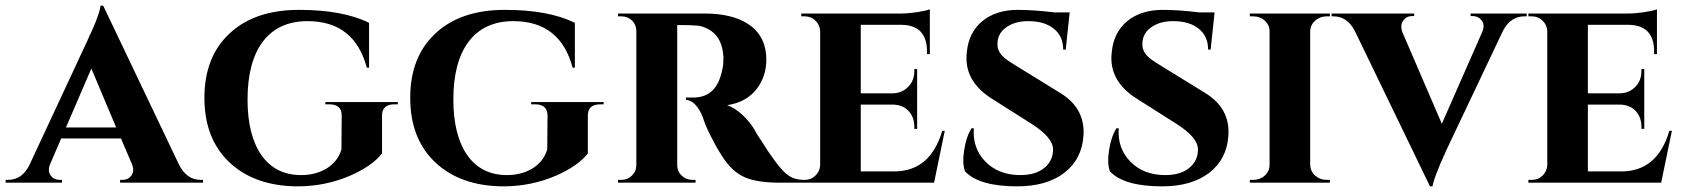

<svg xmlns="http://www.w3.org/2000/svg" viewBox="-47 -648 5970 681"><path d="M587 -66Q614 -10 665 -10H673V0H379V-10H387Q407 -10 418 -24Q431 -41 421 -66L382 -157H170L130 -64Q121 -40 134 -24Q145 -10 165 -10H173V0H-27V-10H-19Q31 -10 57 -62L264 -506Q264 -508 268 -515L270 -521L274 -528Q282 -547 289 -562Q308 -610 310 -628H319ZM365 -196 277 -405 187 -196Z M1308 -104Q1273 -59 1195 -25Q1107 13 1008 13Q857 12 768 -71Q678 -155 678 -301Q678 -447 768 -530Q857 -613 1014 -613Q1169 -613 1262 -567V-408H1254Q1210 -573 1044 -573Q940 -573 885 -500Q831 -428 831 -295Q831 -169 880 -98Q930 -27 1021 -27Q1071 -27 1109 -49Q1151 -74 1164 -118L1165 -238Q1165 -278 1121 -278H1107V-286H1364V-278H1352Q1308 -278 1308 -238Z M2038 -104Q2003 -59 1925 -25Q1837 13 1738 13Q1587 12 1498 -71Q1408 -155 1408 -301Q1408 -447 1498 -530Q1587 -613 1744 -613Q1899 -613 1992 -567V-408H1984Q1940 -573 1774 -573Q1670 -573 1615 -500Q1561 -428 1561 -295Q1561 -169 1610 -98Q1660 -27 1751 -27Q1801 -27 1839 -49Q1881 -74 1894 -118L1895 -238Q1895 -278 1851 -278H1837V-286H2094V-278H2082Q2038 -278 2038 -238Z M2452 -600Q2547 -600 2603 -565Q2671 -523 2671 -436Q2671 -378 2638 -334Q2601 -285 2532 -275Q2559 -266 2588 -239Q2612 -216 2628 -190Q2632 -182 2638 -172Q2646 -159 2655 -146Q2678 -109 2701 -78Q2730 -38 2752 -24Q2773 -10 2804 -10V0H2720Q2637 0 2593 -20Q2548 -40 2513 -96Q2493 -127 2474 -165Q2452 -209 2446 -232Q2422 -291 2386 -294V-302H2411Q2449 -302 2473 -321Q2504 -345 2515 -402Q2517 -410 2518 -419Q2519 -431 2519 -444Q2516 -509 2477 -537Q2462 -548 2443 -554Q2429 -558 2412 -558Q2397 -559 2378 -559H2355V-63Q2355 -39 2372 -24Q2388 -10 2409 -10H2420V0H2145V-10H2157Q2179 -10 2194 -25Q2210 -40 2210 -62V-538Q2210 -560 2195 -575Q2179 -590 2158 -590H2145V-600Z M3266 0H2795V-10H2807Q2830 -10 2845 -25Q2861 -40 2862 -62V-538Q2861 -560 2845 -575Q2830 -590 2807 -590H2795V-600H3147Q3174 -600 3207 -605Q3238 -610 3251 -615V-456H3241V-465Q3241 -559 3150 -560H3006V-317H3120Q3154 -318 3175 -341Q3196 -362 3196 -397V-403H3206V-191H3196V-198Q3196 -232 3176 -254Q3155 -276 3121 -277H3006V-40H3126Q3253 -41 3295 -184H3304Z M3714 -318Q3802 -264 3796 -168Q3791 -84 3728 -35Q3665 13 3561 13Q3426 13 3376 -40Q3365 -68 3373 -117Q3380 -163 3399 -193H3407Q3402 -123 3447 -76Q3494 -27 3572 -27Q3628 -27 3659 -54Q3688 -79 3688 -118Q3688 -160 3613 -208L3471 -298Q3371 -361 3382 -461Q3388 -532 3437 -573Q3486 -613 3563 -613Q3619 -613 3693 -604H3747L3733 -472H3724Q3724 -519 3692 -545Q3659 -573 3600 -573Q3552 -573 3522 -551Q3492 -530 3491 -495Q3489 -470 3508 -450Q3520 -437 3555 -416Z M4228 -318Q4316 -264 4310 -168Q4305 -84 4242 -35Q4179 13 4075 13Q3940 13 3890 -40Q3879 -68 3887 -117Q3894 -163 3913 -193H3921Q3916 -123 3961 -76Q4008 -27 4086 -27Q4142 -27 4173 -54Q4202 -79 4202 -118Q4202 -160 4127 -208L3985 -298Q3885 -361 3896 -461Q3902 -532 3951 -573Q4000 -613 4077 -613Q4133 -613 4207 -604H4261L4247 -472H4238Q4238 -519 4206 -545Q4173 -573 4114 -573Q4066 -573 4036 -551Q4006 -530 4005 -495Q4003 -470 4022 -450Q4034 -437 4069 -416Z M4386 0V-10H4398Q4422 -10 4439 -25Q4456 -41 4456 -63V-537Q4456 -559 4439 -575Q4422 -590 4398 -590H4386V-600H4670V-590H4658Q4635 -590 4618 -575Q4601 -560 4600 -538V-63Q4601 -40 4618 -25Q4635 -10 4658 -10H4670V0Z M5368 -600V-590H5360Q5311 -590 5284 -539L5080 -109L5079 -106L5077 -101Q5073 -94 5071 -88Q5062 -69 5056 -53Q5036 -5 5034 13H5025L4759 -537Q4732 -590 4683 -590H4676V-600H4969V-591H4961Q4942 -591 4931 -576Q4918 -559 4927 -534L5067 -209L5210 -534Q5221 -559 5208 -576Q5196 -591 5177 -591H5169V-600Z M5845 0H5374V-10H5386Q5409 -10 5424 -25Q5440 -40 5441 -62V-538Q5440 -560 5424 -575Q5409 -590 5386 -590H5374V-600H5726Q5753 -600 5786 -605Q5817 -610 5830 -615V-456H5820V-465Q5820 -559 5729 -560H5585V-317H5699Q5733 -318 5754 -341Q5775 -362 5775 -397V-403H5785V-191H5775V-198Q5775 -232 5755 -254Q5734 -276 5700 -277H5585V-40H5705Q5832 -41 5874 -184H5883Z"/></svg>

Font: Cinzel Bold(RUS BY LYAJKA)
Style: Regular
Weight: 700
Designer: Natanael Gama
Version: Version 1.001;PS 001.001;hotconv 1.0.56;makeotf.lib2.0.21325